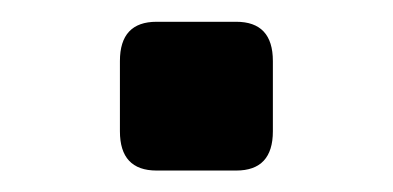

<svg xmlns="http://www.w3.org/2000/svg" viewBox="-20 -159 366 179"><path d="M126 0Q91.8 0 91.8 -36.6V-102.1Q91.8 -138.7 126 -138.7H200.2Q234.4 -138.7 234.4 -102.1V-36.6Q234.4 0 200.2 0Z"/></svg>

Font: Istok Web
Style: Bold
Weight: 700
Designer: Andrey V. Panov
Foundry: Andrey V. Panov
Version: Version 1.0.2g